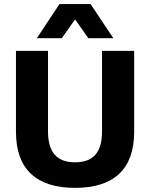

<svg xmlns="http://www.w3.org/2000/svg" viewBox="-20 -909 733 939"><path d="M636.2 -265.1Q636.2 -128.4 563.2 -59.3Q490.2 9.8 347.2 9.8Q204.1 9.8 131.1 -59.3Q58.1 -128.4 58.1 -265.1V-660.2H214.8V-266.1Q214.8 -189.9 247.6 -152.6Q280.3 -115.2 347.2 -115.2Q414.1 -115.2 446.5 -152.3Q479 -189.5 479 -266.1V-660.2H636.2ZM160.2 -722.2 271 -889.2H422.9L534.2 -722.2H412.1L347.2 -814L282.2 -722.2Z"/></svg>

Font: Human Sans
Style: Bold
Weight: 700
Designer: Tim Radville
Foundry: Continuum
Version: Version 1.000;FEAKit 1.0